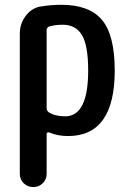

<svg xmlns="http://www.w3.org/2000/svg" viewBox="-20 -550 540 790"><path d="M171.9 -425.8V-105.5Q171.9 -94.7 180.7 -87.9Q208 -71.3 248 -71.3Q342.8 -71.3 342.8 -259.8Q342.8 -362.3 317.4 -405.3Q292 -448.2 238.3 -448.2Q208 -448.2 183.6 -441.4Q171.9 -437.5 171.9 -425.8ZM61.5 165V-412.1Q61.5 -451.2 84.5 -482.9Q107.4 -514.6 142.6 -522.5Q187.5 -530.3 232.4 -530.3Q347.7 -530.3 399.9 -467.8Q452.1 -405.3 452.1 -259.8Q452.1 9.8 259.8 9.8Q217.8 9.8 182.6 -4.9Q178.7 -6.8 175.3 -4.9Q171.9 -2.9 171.9 1V165Q171.9 188.5 155.8 204.1Q139.6 219.7 116.7 219.7Q93.8 219.7 77.6 204.1Q61.5 188.5 61.5 165Z"/></svg>

Font: Rounded-X Mgen+ 1mn medium
Style: Regular
Weight: 500
Designer: [Source Han Sans]
Ryoko NISHIZUKA  (kana & ideographs); Paul D. Hunt (Latin, Greek & Cyrillic); Wenlong ZHANG  (bopomofo
Version: Version 1.059.20150602